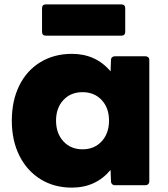

<svg xmlns="http://www.w3.org/2000/svg" viewBox="-20 -804 766 877"><path d="M34 -253Q34 -344 68 -413Q102 -482 164.5 -520Q227 -558 308 -558Q418 -558 485 -478L487 -530Q487 -538 492 -542.5Q497 -547 505 -547H644Q652 -547 657 -542.5Q662 -538 662 -530V24Q662 32 657 37Q652 42 644 42H505Q497 42 492 37Q487 32 487 24L485 -28Q418 53 308 53Q227 53 165 14.5Q103 -24 68.5 -93Q34 -162 34 -253ZM552 -766V-659Q552 -641 534 -641H190Q172 -641 172 -659V-766Q172 -784 190 -784H534Q552 -784 552 -766ZM357 -122Q411 -122 444.5 -158.5Q478 -195 478 -253Q478 -311 444.5 -347Q411 -383 357 -383Q303 -383 269.5 -347Q236 -311 236 -253Q236 -195 269.5 -158.5Q303 -122 357 -122Z"/></svg>

Font: LINE Seed JP_TTF ExtraBold
Style: Regular
Weight: 800
Designer: LY Corporation & Fontrix & Fontworks
Version: Version 1.015